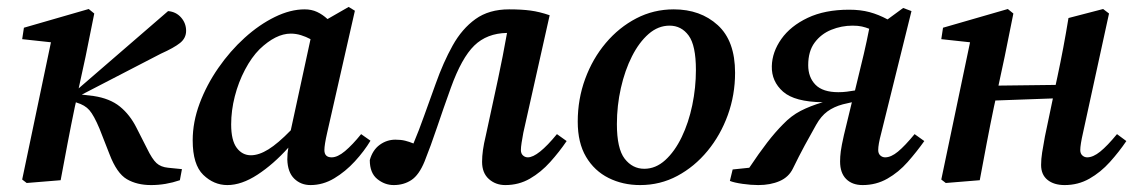

<svg xmlns="http://www.w3.org/2000/svg" viewBox="-20 -520 3275 554"><path d="M57 8 44 -2 127 -398 44 -407 49 -440 236 -494 252 -481 227 -357 207 -265 465 -488Q488 -486 502.5 -469.5Q517 -453 517 -431Q517 -410 499.5 -396Q482 -382 444 -365L216 -247L250 -243Q297 -236 326 -212.5Q355 -189 374 -151L404 -92Q419 -61 431.5 -49.5Q444 -38 465 -36L505 -32L499 0Q458 14 416 14Q375 14 346 -3Q317 -20 296 -75L267 -149Q251 -187 238 -202Q225 -217 201 -224L199 -225L196 -212Q185 -159 175 -106.5Q165 -54 155 0Z M647 -161Q647 -115 663 -93.5Q679 -72 704 -72Q727 -72 754.5 -89Q782 -106 819 -144L876 -407Q863 -414 848.5 -418.5Q834 -423 819 -423Q776 -423 729 -378Q706 -355 687 -319Q668 -283 657.5 -242Q647 -201 647 -161ZM876 14Q848 14 829 -4.5Q810 -23 809 -60Q809 -78 812 -94Q769 -46 723 -16Q677 14 636 14Q597 14 566.5 -15.5Q536 -45 536 -115Q536 -168 556 -221.5Q576 -275 610 -324Q644 -373 686 -411Q728 -449 773 -471Q818 -493 859 -493Q879 -493 895 -485.5Q911 -478 925 -465L986 -500L1004 -489L924 -137Q916 -102 916 -87Q916 -66 937 -66Q954 -66 975.5 -84Q997 -102 1022 -133L1049 -114Q1031 -84 1004 -54.5Q977 -25 944.5 -5.5Q912 14 876 14Z M1116 14Q1090 14 1068.5 -3.5Q1047 -21 1047 -58Q1055 -87 1075.5 -102Q1096 -117 1121 -117Q1137 -117 1149 -114Q1161 -111 1173 -106Q1189 -144 1203.5 -185Q1218 -226 1237 -278Q1259 -340 1286 -388.5Q1313 -437 1352 -465Q1391 -493 1449 -493Q1485 -493 1511 -489.5Q1537 -486 1566 -476L1490 -137Q1487 -121 1485 -108Q1483 -95 1483 -87Q1483 -77 1489 -71.5Q1495 -66 1503 -66Q1532 -66 1587 -133L1615 -113Q1594 -82 1567.5 -52.5Q1541 -23 1509 -4.5Q1477 14 1438 14Q1410 14 1390.5 -3.5Q1371 -21 1371 -53Q1371 -69 1373.5 -87Q1376 -105 1382 -130L1417 -292Q1424 -325 1430.5 -358Q1437 -391 1443 -425Q1385 -424 1348.5 -388.5Q1312 -353 1281 -267Q1259 -206 1241 -152.5Q1223 -99 1205 -54Q1189 -15 1167 -0.5Q1145 14 1116 14Z M1827 14Q1777 14 1736 -6.5Q1695 -27 1671 -67.5Q1647 -108 1647 -169Q1647 -234 1668.5 -292.5Q1690 -351 1728 -396Q1766 -441 1816 -467Q1866 -493 1924 -493Q2001 -493 2051 -447.5Q2101 -402 2101 -310Q2101 -246 2080 -188Q2059 -130 2021.5 -84.5Q1984 -39 1934.5 -12.5Q1885 14 1827 14ZM1839 -33Q1872 -33 1899.5 -58Q1927 -83 1947 -124.5Q1967 -166 1977.5 -216.5Q1988 -267 1988 -318Q1988 -389 1967 -417.5Q1946 -446 1912 -446Q1879 -446 1851.5 -422Q1824 -398 1803.5 -357.5Q1783 -317 1771.5 -266Q1760 -215 1760 -162Q1760 -91 1782.5 -62Q1805 -33 1839 -33Z M2312 -332Q2312 -297 2333 -275.5Q2354 -254 2399 -254Q2412 -254 2423.5 -255.5Q2435 -257 2447 -259L2455 -292Q2464 -328 2472.5 -364.5Q2481 -401 2488 -437Q2478 -441 2467 -443.5Q2456 -446 2440 -446Q2408 -446 2378.5 -434Q2349 -422 2330.5 -397Q2312 -372 2312 -332ZM2086 2 2094 -31 2142 -36Q2170 -78 2193.5 -108.5Q2217 -139 2240 -162Q2263 -186 2290 -200Q2317 -214 2354 -225Q2273 -226 2239.5 -255.5Q2206 -285 2207 -329Q2208 -370 2234.5 -407.5Q2261 -445 2310.5 -468.5Q2360 -492 2430 -492Q2463 -492 2489 -485Q2515 -478 2541 -464L2586 -497L2610 -488L2523 -137Q2518 -118 2516 -106.5Q2514 -95 2514 -87Q2514 -77 2520 -71.5Q2526 -66 2534 -66Q2551 -66 2571 -82.5Q2591 -99 2619 -133L2647 -113Q2625 -82 2599 -52.5Q2573 -23 2540.5 -4.5Q2508 14 2469 14Q2439 14 2421.5 -3.5Q2404 -21 2404 -54Q2404 -68 2406 -83.5Q2408 -99 2415 -130L2438 -225L2412 -219Q2386 -212 2367.5 -198.5Q2349 -185 2335 -160Q2319 -132 2302 -100.5Q2285 -69 2268 -34Q2256 -9 2229.5 2.5Q2203 14 2168 14Q2147 14 2122.5 10.5Q2098 7 2086 2Z M3052 14Q3021 14 3002.5 -1Q2984 -16 2984 -44Q2984 -61 2987 -80Q2990 -99 2995 -126L3018 -236L2852 -230L2848 -212Q2837 -159 2827 -106.5Q2817 -54 2807 0L2709 8L2696 -2L2779 -398L2696 -407L2701 -440L2888 -494L2904 -481L2879 -357L2861 -273L3026 -275L3031 -298Q3040 -340 3048 -382.5Q3056 -425 3063 -468L3163 -494L3180 -481L3105 -137Q3097 -102 3097 -87Q3097 -77 3103 -71.5Q3109 -66 3117 -66Q3134 -66 3154.5 -82.5Q3175 -99 3203 -133L3230 -113Q3209 -82 3182.5 -52.5Q3156 -23 3123.5 -4.5Q3091 14 3052 14Z"/></svg>

Font: Source Serif 4 Semibold
Style: Italic
Weight: 600
Italic angle: -12°
Designer: Frank Grießhammer
Foundry: Adobe
Version: Version 4.005;hotconv 1.1.0;makeotfexe 2.6.0